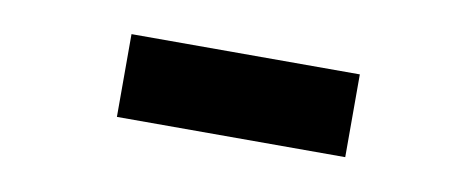

<svg xmlns="http://www.w3.org/2000/svg" viewBox="-29 -462 657 265"><g transform="rotate(10 300.0 -330.0)"><path d="M460 -272V-388H140V-272Z"/></g></svg>

Font: Tekne LDO
Style: Bold
Weight: 700
Monospace: yes
Designer: Alessio Laiso, Mario Rullo, Paolo Rosset
Foundry: Alessio Laiso
Version: Version 1.000;hotconv 1.0.109;makeotfexe 2.5.65596